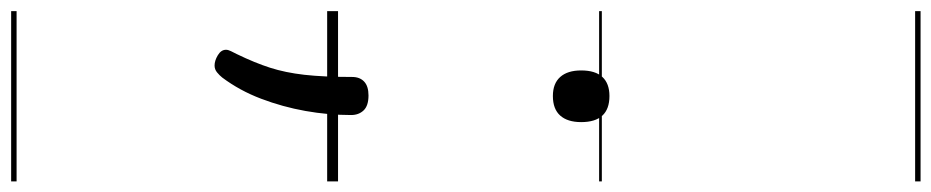

<svg xmlns="http://www.w3.org/2000/svg" viewBox="-700 -432 1712 353"><g transform="rotate(90 156.5 -255.0)"><path d="M156 -415Q133 -415 121 -428.5Q109 -442 109 -467Q109 -493 121 -506Q133 -519 156 -519Q180 -519 192 -506Q204 -493 204 -467Q204 -442 192 -428.5Q180 -415 156 -415ZM100 207Q91 207 81 201Q71 195 71 186Q71 182 73.5 177Q76 172 79 166Q95 133 104 105Q113 77 117 42Q121 7 121 -46Q121 -60 129.5 -68Q138 -76 155 -76Q174 -76 182.5 -67Q191 -58 191 -44Q191 -2 183.5 40Q176 82 161 121.5Q146 161 122 193Q118 198 112.5 202.5Q107 207 100 207ZM0 571H313V581H0ZM0 -20H313V0H0ZM0 -505H313V-500H0ZM0 -1091H313V-1081H0Z"/></g></svg>

Font: Playwrite PT Guides
Style: Regular
Weight: 400
Designer: Veronika Burian, José Scaglione
Foundry: TypeTogether
Version: Version 1.003